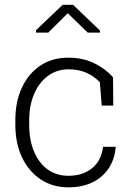

<svg xmlns="http://www.w3.org/2000/svg" viewBox="-20 -782 565 812"><path d="M269 10.3Q203.1 10.3 152.6 -22.9Q102.1 -56.2 73.5 -115.7Q44.9 -175.3 44.9 -253.9V-274.4Q44.9 -351.6 72.5 -411.1Q100.1 -470.7 150.4 -504.4Q200.7 -538.1 268.6 -538.1Q330.1 -538.1 377.9 -514.9Q425.8 -491.7 458 -455.1L459 -335.4H410.2L402.3 -434.1Q377.9 -460 345.2 -474.4Q312.5 -488.8 270 -488.8Q220.2 -488.8 182.6 -460.9Q145 -433.1 124.3 -384.5Q103.5 -335.9 103.5 -274.4V-253.9Q103.5 -189.5 124 -140.9Q144.5 -92.3 181.6 -65.4Q218.8 -38.6 269.5 -38.6Q328.6 -38.6 368.2 -69.6Q407.7 -100.6 416 -161.1H468.3L469.2 -158.2Q464.8 -108.4 439.7 -70.3Q414.6 -32.2 371.3 -11Q328.1 10.3 269 10.3ZM132.3 -644V-654.3L245.1 -761.7H289.1L402.8 -652.8V-644H351.1L266.6 -726.1L184.1 -644Z"/></svg>

Font: Roboto Slab LO Light
Style: Regular
Weight: 300
Designer: Google
Version: Version 2.000